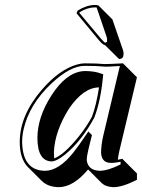

<svg xmlns="http://www.w3.org/2000/svg" viewBox="-20 -693 576 779"><path d="M379.4 -670.9 436 -614.3 479.5 -488.3Q482.9 -475.6 480 -464.4Q478 -455.6 465.8 -453.6Q463.9 -453.6 462.9 -453.6L406.2 -509.8Q399.4 -511.2 391.6 -518.6Q386.7 -523.4 381.3 -529.8L290.5 -639.2L294.9 -649.9Q331.1 -672.4 364.7 -672.9Q372.1 -672.9 379.4 -670.9ZM199.7 -50.3Q240.2 -65.4 300.3 -140.1Q331.5 -179.2 353 -219.2Q370.1 -263.7 381.8 -338.4Q318.8 -337.9 260.3 -252.9Q202.6 -161.1 198.7 -76.7Q198.7 -61.5 199.7 -50.3ZM337.4 -5.4Q277.8 65.9 218.8 66.4Q174.8 65.9 149.4 41L92.8 -15.6Q60.1 -49.3 60.1 -117.2Q60.1 -224.6 149.9 -329.1Q221.2 -411.6 293.9 -431.6Q310.1 -436 323.2 -436Q377 -436 402.8 -433.1Q414.1 -432.6 479 -436L535.6 -379.4L464.4 -81.5Q460 -62 458 -44.9Q468.3 -46.9 477.1 -48.8L479 -45.9L535.6 10.7V36.6Q476.6 66.4 440.4 66.4Q409.2 65.4 392.1 49.3ZM372.1 -662.6Q367.7 -663.1 364.7 -663.1Q334 -662.6 303.2 -643.6L302.2 -640.6L389.2 -536.6Q395 -529.8 399.4 -525.6Q403.8 -521.5 404.8 -520.5L406.2 -520Q410.6 -520.5 414.1 -523.4Q415.5 -533.7 413.1 -542ZM398.4 -140.1 466.3 -425.3Q412.6 -421.4 401.9 -422.9Q374 -425.8 323.2 -425.8Q265.1 -425.8 189 -354.5Q98.6 -269.5 75.7 -168Q69.8 -141.1 69.8 -117.2Q71.8 -1.5 162.1 0Q218.3 0 277.3 -73.7Q298.3 -100.1 331.5 -149.4L338.4 -159.7L353 -145L338.9 -87.4Q332 -60.1 332 -43Q336.9 -2.4 383.8 0Q418.9 -0.5 469.2 -25.9V-36.6Q446.8 -31.7 429.2 -32.2Q397.5 -32.2 391.1 -63.5Q390.1 -69.3 390.1 -74.2Q390.6 -105.5 398.4 -140.1ZM362.3 -215.3 361.8 -214.4Q311.5 -121.6 244.6 -66.4Q210 -38.6 189 -38.1Q132.3 -40 131.8 -132.8Q131.8 -216.8 188 -304.7Q246.6 -397 315.9 -404.3Q321.3 -404.8 326.2 -404.8Q365.7 -404.3 391.6 -394L398.9 -391.6L397.9 -383.8Q389.2 -284.7 362.3 -215.3Z"/></svg>

Font: Linux Biolinum Shadow O
Style: Italic
Weight: 400
Italic angle: -12°
Designer: Philipp H. Poll
Foundry: Philipp H. Poll
Version: Version 0.6.2